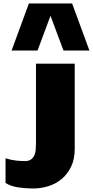

<svg xmlns="http://www.w3.org/2000/svg" viewBox="-20 -1050 525 1084"><path d="M167.5 14.2Q123 14.2 81.8 7.8Q40.5 1.5 11.2 -17.1V-156.2Q43.9 -146 72 -143.3Q100.1 -140.6 120.6 -140.6Q142.6 -140.6 155 -149.7Q167.5 -158.7 173.8 -172.9Q180.2 -187 181.6 -204.8Q183.1 -222.7 183.1 -240.2V-690.4H401.9V-209.5Q401.9 -150.9 381.3 -108.6Q360.8 -66.4 327.9 -39.1Q294.9 -11.7 252.7 1.2Q210.4 14.2 167.5 14.2ZM338.4 -764.6 265.1 -960.9 191.9 -764.6H45.4L143.1 -1030.3H387.2L484.9 -764.6Z"/></svg>

Font: Candal
Style: Regular
Weight: 400
Designer: vernon adams
Foundry: vernon adams
Version: Version 1.000